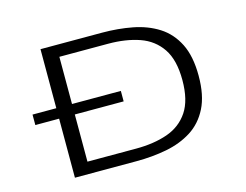

<svg xmlns="http://www.w3.org/2000/svg" viewBox="-96 -855 1293 1010"><g transform="rotate(-15 550.0 -350.0)"><path d="M195.5 0V-321.5H66V-378.5H195.5V-700H530.5Q617.5 -700 695.5 -685Q773.5 -670 833.8 -631.8Q894 -593.5 928.5 -525Q963 -456.5 963 -350Q963 -243.5 928.5 -175Q894 -106.5 833.8 -68.2Q773.5 -30 695.5 -15Q617.5 0 530.5 0ZM281 -64.5H546Q643 -64.5 717 -90.2Q791 -116 832.8 -178.2Q874.5 -240.5 874.5 -350Q874.5 -459.5 832.5 -521.8Q790.5 -584 716.5 -609.8Q642.5 -635.5 546 -635.5H281V-378.5H547V-321.5H281Z"/></g></svg>

Font: Trispace Expanded Light
Style: Regular
Weight: 300
Width: 7
Designer: Tyler Finck
Foundry: Etcetera Type Company
Version: Version 1.210; ttfautohint (v1.8.3)